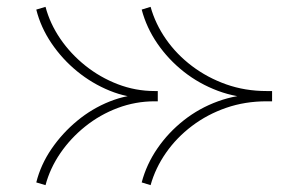

<svg xmlns="http://www.w3.org/2000/svg" viewBox="-20 -526 848 561"><path d="M420 15 394 7Q408 -46 440 -92.5Q472 -139 517 -174.5Q562 -210 617 -230Q672 -250 731 -250V-240Q672 -240 617 -260.5Q562 -281 517 -316.5Q472 -352 440 -398.5Q408 -445 394 -498L420 -506Q434 -456 465 -411.5Q496 -367 541 -333Q586 -299 641 -279.5Q696 -260 759 -260H775V-230H759Q696 -230 641 -211Q586 -192 541 -158Q496 -124 465 -79.5Q434 -35 420 15ZM113 15 86 7Q99 -45 130.5 -91Q162 -137 205.5 -173Q249 -209 300.5 -229.5Q352 -250 404 -250V-240Q352 -240 300.5 -261Q249 -282 205.5 -317.5Q162 -353 130.5 -399.5Q99 -446 86 -498L113 -506Q126 -457 156 -413Q186 -369 229 -334.5Q272 -300 324 -280Q376 -260 432 -260H441V-230H432Q376 -230 324 -210.5Q272 -191 229 -156.5Q186 -122 156 -78Q126 -34 113 15Z"/></svg>

Font: BioRhyme SemiExpanded ExtraLight
Style: Regular
Weight: 250
Width: 6
Designer: Aoife Mooney
Foundry: Aoife Mooney Type
Version: Version 1.600;gftools[0.9.33]